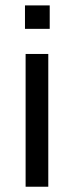

<svg xmlns="http://www.w3.org/2000/svg" viewBox="-20 -708 280 728"><path d="M74.7 -598.6V-687.5H168.5V-598.6ZM77.1 0V-503.4H163.1V0Z"/></svg>

Font: Mako
Style: Regular
Weight: 400
Designer: vernon adams
Foundry: vernon adams
Version: Version 1.100; ttfautohint (v1.8.4.7-5d5b);gftools[0.9.33]